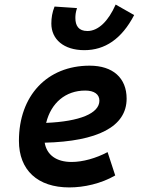

<svg xmlns="http://www.w3.org/2000/svg" viewBox="-20 -817 626 847"><path d="M295.9 -102.5C228.5 -102.5 186 -133.8 177.2 -187.5C410.2 -193.4 538.6 -257.8 538.6 -381.8C538.6 -473.1 478 -527.3 375.5 -527.3C188 -527.3 63.5 -395 63.5 -195.8C63.5 -66.4 146 9.8 285.6 9.8C350.6 9.8 425.8 -6.8 488.3 -43L454.6 -146C403.3 -118.7 344.7 -102.5 295.9 -102.5ZM352.1 -595.7C442.4 -595.7 516.6 -644.5 571.8 -750.5L490.2 -796.9C458 -723.6 413.6 -680.2 365.7 -680.2C326.7 -680.2 312.5 -703.6 312.5 -737.8C312.5 -748.5 313.5 -763.2 319.8 -781.2L220.7 -788.1C210.4 -762.7 206.5 -738.3 206.5 -712.9C206.5 -643.6 261.2 -595.7 352.1 -595.7ZM183.6 -274.9C205.1 -362.8 269 -417.5 356 -417.5C396 -417.5 418.5 -400.9 418.5 -373C418.5 -316.9 332 -281.2 183.6 -274.9Z"/></svg>

Font: Cascadia Code SemiBold
Style: Italic
Weight: 600
Italic angle: -10°
Monospace: yes
Designer: Aaron Bell
Foundry: Saja Typeworks
Version: Version 2404.023